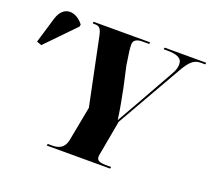

<svg xmlns="http://www.w3.org/2000/svg" viewBox="-274 -878 1141 1036"><g transform="rotate(20 296.5 -360.5)"><path d="M-124 -499 36 -664 38 -676C-5 -733 -80 -744 -107 -659L-152 -509ZM89 0H453L455 -10H433C397 -10 372 -13 372 -39C372 -48 374 -55 377 -71L410 -253L623 -626C661 -693 685 -704 719 -704H743L745 -714H506L504 -704H524C580 -704 611 -692 611 -656C611 -645 609 -625 594 -600L472 -383C444 -333 422 -295 402 -260C392 -334 381 -383 371 -436L345 -553C334 -622 331 -645 331 -670C331 -693 351 -704 380 -704H421L423 -714H98L97 -704H109C137 -704 146 -691 154 -651L233 -269L195 -69C185 -21 152 -10 117 -10H91Z"/></g></svg>

Font: Noto Serif Display Condensed Black
Style: Italic
Weight: 900
Width: 3
Italic angle: -12°
Designer: Monotype Design Team
Foundry: Monotype Imaging Inc.
Version: Version 2.009